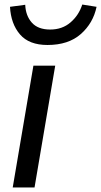

<svg xmlns="http://www.w3.org/2000/svg" viewBox="-20 -825 445 845"><path d="M127 -536H223L132 0H36ZM24 -795 91 -804Q93 -756 120 -725.5Q147 -695 201 -695Q254 -695 290.5 -726.5Q327 -758 342 -805L405 -795Q390 -723 335.5 -675Q281 -627 189 -627Q108 -627 68 -673.5Q28 -720 24 -795Z"/></svg>

Font: Nebula Sans Medium
Style: Regular
Weight: 500
Italic angle: -9°
Designer: Paul D. Hunt for Adobe (as Source Sans)
Foundry: Nebula Entertainment & Broadcasting LLC
Version: Version 1.010